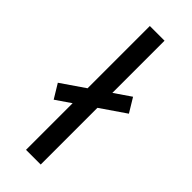

<svg xmlns="http://www.w3.org/2000/svg" viewBox="-235 -750 785 785"><g transform="rotate(45 157.0 -358.0)"><path d="M46 -225 9 -286 267 -463 304 -402ZM111 0V-716H196V0Z"/></g></svg>

Font: Cairo Medium
Style: Regular
Weight: 500
Designer: Mohamed Gaber, Accademia di Belle Arti di Urbino
Foundry: Kief Type Foundry, Accademia di Belle Arti di Urbino
Version: Version 3.117